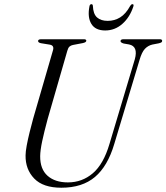

<svg xmlns="http://www.w3.org/2000/svg" viewBox="-20 -888 797 920"><path d="M504.5 -198 626 -604Q643 -666 598.5 -675L572.5 -679.5Q557.5 -684 557.5 -691Q557.5 -700 572.5 -700H745Q757 -700 757 -692.5Q757 -688 754 -685.5Q751 -683 741 -680.5L710 -674.5Q689 -669.5 674.2 -653.8Q659.5 -638 649 -602L527.5 -198Q496 -91.5 435 -40Q374 11.5 274 11.5Q186.5 11.5 144 -32.5Q101.5 -76.5 102.5 -143.5Q102.5 -161 108 -190.8Q113.5 -220.5 122 -254.8Q130.5 -289 139 -320L234 -647.5Q240.5 -670 219 -674L176 -681Q162.5 -684 162.5 -691.5Q162.5 -700 178 -700H381.5Q393.5 -700 393.5 -693Q393.5 -685 376.5 -681.5L329.5 -672.5Q319.5 -670.5 313 -664.8Q306.5 -659 302.5 -644.5L208.5 -318.5Q191 -253.5 182 -210.8Q173 -168 172.5 -140Q172 -77.5 207.8 -45.8Q243.5 -14 305.5 -14Q373.5 -14 424.8 -57.8Q476 -101.5 504.5 -198ZM496 -788Q529 -788 556 -804.8Q583 -821.5 604 -860Q609 -868 614.5 -868Q622.5 -868 619 -857Q602 -805 566.2 -773.5Q530.5 -742 484 -742Q437 -742 417.8 -773.5Q398.5 -805 408.5 -857Q410 -868 418.5 -868Q424 -868 425 -860Q426.5 -821 445 -804.5Q463.5 -788 496 -788Z"/></svg>

Font: Fraunces 72pt Light
Style: Italic
Weight: 300
Italic angle: -16°
Version: Version 1.000;[b76b70a41]